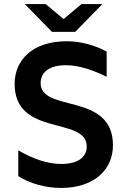

<svg xmlns="http://www.w3.org/2000/svg" viewBox="-20 -914 628 945"><path d="M280 11C448 11 536 -83 536 -199C536 -462 180 -358 180 -505C180 -555 217 -593 305 -593C366 -593 437 -570 505 -536V-660C449 -691 377 -711 309 -711C138 -711 52 -617 52 -501C52 -238 407 -343 407 -193C407 -145 370 -107 282 -107C210 -107 139 -134 70 -174V-47C126 -11 204 11 280 11ZM236 -757H350L484 -894H381L293 -820L205 -894H102Z"/></svg>

Font: Chess Sans SemiBold
Style: Regular
Weight: 600
Designer: Wolf Bōese
Foundry: Wolf Bōese
Version: Version 7.223;Glyphs 3.3 (3306)